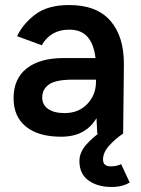

<svg xmlns="http://www.w3.org/2000/svg" viewBox="-20 -532 560 764"><path d="M223 12Q133 12 83.5 -28Q34 -68 34 -141Q34 -219 86.5 -260Q139 -301 233 -301H360Q354 -355 329 -384.5Q304 -414 255 -414Q182 -414 146 -352L48 -388Q71 -437 120.5 -474.5Q170 -512 255 -512Q365 -512 419.5 -449Q474 -386 473 -274L470 0H367L364 -62Q343 -26 308 -7Q273 12 223 12ZM237 -82Q293 -82 327.5 -118.5Q362 -155 362 -207V-215H269Q202 -215 175 -196Q148 -177 148 -144Q148 -115 171.5 -98.5Q195 -82 237 -82ZM424 212Q368 212 332 186Q296 160 296 109Q296 75 322 45Q348 15 381 -7L469 0Q437 22 413.5 48.5Q390 75 390 103Q390 130 421 130Q435 130 446 127Q457 124 462 121L496 194Q468 212 424 212Z"/></svg>

Font: Figtree SemiBold
Style: Regular
Weight: 600
Designer: Erik Kennedy
Foundry: Erik Kennedy
Version: Version 2.001; ttfautohint (v1.8.4.7-5d5b);gftools[0.9.27]